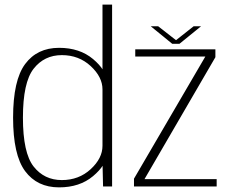

<svg xmlns="http://www.w3.org/2000/svg" viewBox="-20 -805 1007 829"><path d="M425 0H464V-785H422.5V-105.5ZM235 4Q324 4 381.8 -44.5Q439.5 -93 439.5 -139L422.5 -175.5Q422.5 -121.5 371.5 -74.5Q320.5 -27.5 247 -27.5Q171 -27.5 125 -86.2Q79 -145 79 -297Q79 -449 125 -508Q171 -567 247 -567Q320.5 -567 371.5 -519.8Q422.5 -472.5 422.5 -419L439.5 -455Q439.5 -501.5 381.8 -550Q324 -598.5 235 -598.5Q140.5 -598.5 88.5 -528.5Q36.5 -458.5 36.5 -297Q36.5 -136 88.5 -66Q140.5 4 235 4ZM558.5 0H915.5V-31.5H603V-30L910 -558V-592H564V-561H867.5V-562.5L558.5 -33.5ZM723.5 -616H755L848 -691.5H816L740 -631.5L663 -691.5H631Z"/></svg>

Font: Anybody UltraCondensed Thin ExtraLight
Style: Regular
Weight: 250
Version: Version 1.111